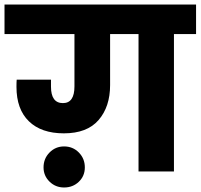

<svg xmlns="http://www.w3.org/2000/svg" viewBox="-37 -760 889 851"><path d="M832 -740V-609H734V0H577V-609H451V-383Q451 -287 400 -228Q349 -169 246 -169Q146 -169 91 -222.5Q36 -276 36 -375Q36 -397 37 -407H189V-376Q189 -303 242 -303Q293 -303 293 -377V-609H-17V-740ZM339 -18Q339 20 312.5 45.5Q286 71 247 71Q209 71 182.5 45Q156 19 156 -18Q156 -57 182.5 -84Q209 -111 247 -111Q286 -111 312.5 -84Q339 -57 339 -18Z"/></svg>

Font: MSTAGE
Style: Bold
Weight: 700
Designer: Ninad Kale (Devanagari), Jonny Pinhorn (Latin)
Foundry: Indian Type Foundry
Version: 4.004